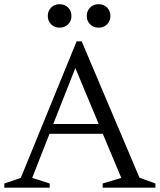

<svg xmlns="http://www.w3.org/2000/svg" viewBox="-27 -872 742 892"><path d="M621 -46.5 695 -19.5V0H450V-19.5L536.5 -45.5L450.5 -250.5H203L122.5 -45.5L204 -19.5V0H-7V-19.5L69.5 -45.5L329 -680H352.5ZM220.5 -296H431.5L323 -556ZM250 -743.5Q225.5 -743.5 210.2 -759.5Q195 -775.5 195 -798Q195 -820.5 210.2 -836.5Q225.5 -852.5 250 -852.5Q274.5 -852.5 289.8 -836.5Q305 -820.5 305 -798Q305 -775.5 289.8 -759.5Q274.5 -743.5 250 -743.5ZM431 -743.5Q406.5 -743.5 391.2 -759.5Q376 -775.5 376 -798Q376 -820.5 391.2 -836.5Q406.5 -852.5 431 -852.5Q455.5 -852.5 470.8 -836.5Q486 -820.5 486 -798Q486 -775.5 470.8 -759.5Q455.5 -743.5 431 -743.5Z"/></svg>

Font: Newsreader Text
Style: Regular
Weight: 400
Designer: Hugues Gentile
Foundry: Production Type
Version: Version 1.002